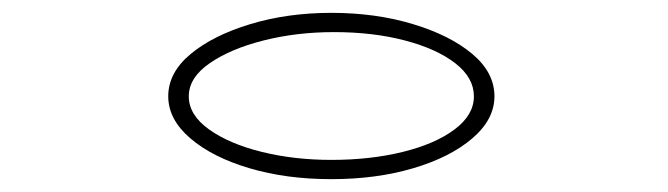

<svg xmlns="http://www.w3.org/2000/svg" viewBox="-20 -641 1040 299"><path d="M496 -362Q426 -362 368.5 -379Q311 -396 276.5 -425.5Q242 -455 242 -491Q242 -528 277 -557Q312 -586 370 -603.5Q428 -621 496 -621Q565 -621 623 -603.5Q681 -586 715.5 -557Q750 -528 750 -491Q750 -455 715.5 -425.5Q681 -396 623.5 -379Q566 -362 496 -362ZM496 -392Q557 -392 607.5 -404.5Q658 -417 688 -439.5Q718 -462 718 -491Q718 -520 689 -542.5Q660 -565 610.5 -578Q561 -591 500 -591Q442 -591 390.5 -578Q339 -565 306.5 -542.5Q274 -520 274 -491Q274 -462 305.5 -439.5Q337 -417 387.5 -404.5Q438 -392 496 -392Z"/></svg>

Font: Inconsolata UltraExpanded ExtraLight
Style: Regular
Weight: 200
Width: 9
Monospace: yes
Designer: Raph Levien, Cyreal, Brenton Simpson
Foundry: Raph Levien, Cyreal, Google
Version: Version 3.001; ttfautohint (v1.8.2.53-6de2)